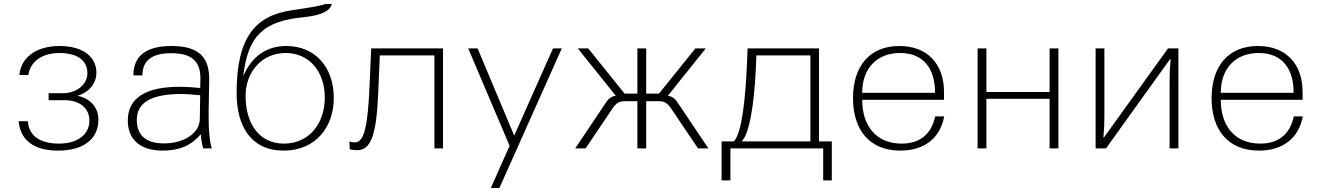

<svg xmlns="http://www.w3.org/2000/svg" viewBox="-20 -742 6608 960"><path d="M472 -144C472 -209 426 -252 367 -263C425 -280 462 -325 462 -378C462 -458 395 -512 277 -512C153 -512 83 -447 77 -367H122C131 -435 192 -477 276 -477C367 -477 417 -440 417 -376C417 -322 366 -276 295 -276H223V-241H303C379 -241 427 -201 427 -139C427 -71 370 -24 275 -24C188 -24 125 -57 119 -136H73C84 -23 173 11 270 11C398 11 472 -47 472 -144Z M979 -148C979 -76 900 -25 800 -25C710 -25 664 -65 664 -143C664 -231 740 -272 886 -272C913 -272 947 -269 981 -266ZM619 -140C619 -47 678 11 793 11C879 11 938 -16 984 -71C986 -46 989 -24 996 0H1039C1029 -29 1022 -93 1023 -182L1026 -341C1028 -461 969 -512 837 -512C710 -512 647 -462 647 -365H692C692 -439 739 -476 836 -476C938 -476 983 -436 982 -349L981 -302C953 -305 910 -308 878 -308C704 -308 619 -249 619 -140Z M1208 -263C1208 -382 1289 -477 1408 -477C1529 -477 1604 -381 1604 -254C1604 -125 1526 -24 1400 -24C1275 -24 1208 -124 1208 -263ZM1163 -276C1163 -114 1233 11 1398 11C1562 11 1649 -111 1649 -252C1649 -406 1556 -512 1411 -512C1315 -512 1241 -462 1199 -367L1197 -368C1222 -564 1296 -636 1498 -656C1594 -666 1630 -689 1639 -722H1605C1589 -714 1536 -705 1441 -691C1260 -665 1163 -561 1163 -276Z M1727 -33 1729 4C1738 7 1753 9 1765 9C1836 9 1862 -70 1871 -274L1879 -465H2152V0H2195V-500H1836L1828 -319C1819 -106 1801 -30 1753 -30C1745 -30 1734 -32 1729 -34Z M2368 -500H2321L2528 -13L2434 198H2477L2789 -500H2745L2551 -64Z M3167 -236V0H3211V-236H3273C3302 -236 3316 -227 3334 -202L3470 0H3522L3367 -231C3354 -251 3338 -261 3319 -263L3509 -500H3457L3275 -274H3211V-500H3167V-274H3103L2921 -500H2869L3059 -263C3040 -261 3024 -251 3011 -231L2856 0H2908L3044 -202C3062 -227 3076 -236 3105 -236Z M3688 -35C3725 -69 3750 -207 3759 -396L3762 -465H4032V-35ZM3588 160H3632V0H4096V160H4139V-35H4075V-500H3718L3715 -429C3708 -251 3689 -74 3649 -35H3588Z M4245 -251C4245 -93 4327 11 4482 11C4602 11 4681 -52 4701 -160H4656C4637 -72 4581 -24 4488 -24C4363 -24 4291 -110 4291 -243H4700V-282C4700 -423 4616 -512 4477 -512C4328 -512 4245 -411 4245 -251ZM4291 -278C4291 -402 4366 -477 4481 -477C4600 -477 4656 -395 4655 -278Z M4868 0H4912V-248H5228V0H5272V-500H5228V-282H4912V-500H4868Z M5458 0H5510L5830 -446H5833C5829 -402 5828 -377 5828 -333V0H5872V-500H5820L5500 -55H5497C5501 -98 5502 -123 5502 -167V-500H5458Z M6038 -251C6038 -93 6120 11 6275 11C6395 11 6474 -52 6494 -160H6449C6430 -72 6374 -24 6281 -24C6156 -24 6084 -110 6084 -243H6493V-282C6493 -423 6409 -512 6270 -512C6121 -512 6038 -411 6038 -251ZM6084 -278C6084 -402 6159 -477 6274 -477C6393 -477 6449 -395 6448 -278Z"/></svg>

Font: Perun ExtraLight
Style: Regular
Weight: 200
Foundry: Copyright (c) Stefan Peev, Context Ltd, 2016
Version: Version 1.089